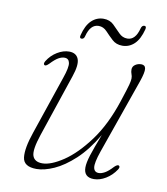

<svg xmlns="http://www.w3.org/2000/svg" viewBox="-71 -650 625 717"><g transform="rotate(10 241.5 -291.0)"><path d="M416 -58.5Q422.5 -54.5 415.5 -43.5Q400 -20 377.2 -6.2Q354.5 7.5 332.5 7.5Q294 7.5 294 -30Q294 -47.5 303.2 -76.8Q312.5 -106 333.5 -160Q297.5 -99 257.8 -62.2Q218 -25.5 181 -9Q144 7.5 115 7.5Q66 7.5 61.8 -26.8Q57.5 -61 79.5 -124.5L154.5 -345.5Q169 -387 165.8 -403.5Q162.5 -420 146.5 -420Q135.5 -420 123.2 -413Q111 -406 94 -388Q82.5 -376.5 77.5 -379.5Q71 -383 77.5 -394.5Q92 -418 114.8 -431.8Q137.5 -445.5 159.5 -445.5Q186.5 -445.5 195 -424.2Q203.5 -403 187.5 -356.5L108 -120Q88 -60.5 95.5 -38.8Q103 -17 132.5 -17Q165 -17 211.8 -48.2Q258.5 -79.5 304.5 -141.5Q350.5 -203.5 381 -296.5Q397.5 -346.5 401.8 -362.8Q406 -379 406 -387Q406 -396 403 -403.2Q400 -410.5 400 -420Q400 -431.5 410 -438.5Q420 -445.5 433 -445.5Q447.5 -445.5 449.5 -431.8Q451.5 -418 439 -382L339.5 -98.5Q323.5 -52.5 326.5 -35.2Q329.5 -18 346.5 -18Q356.5 -18 369.2 -25Q382 -32 399.5 -51Q410.5 -61.5 416 -58.5ZM350.5 -501.5Q327 -501.5 311.8 -515.8Q296.5 -530 283 -544.5Q269.5 -559 251.5 -559Q220 -559 208 -512.5Q205.5 -501 196 -501Q187.5 -501 190.5 -513Q200 -551.5 219.5 -570Q239 -588.5 265 -588.5Q288.5 -588.5 303.5 -574Q318.5 -559.5 332 -545.2Q345.5 -531 364.5 -531Q395 -531 407 -577Q410 -589 419.5 -589Q428 -589 425 -576.5Q415 -538 395.8 -519.8Q376.5 -501.5 350.5 -501.5Z"/></g></svg>

Font: Fraunces 72pt S050 Thin
Style: Italic
Weight: 100
Italic angle: -16°
Version: Version 1.000; ttfautohint (v1.8.3)